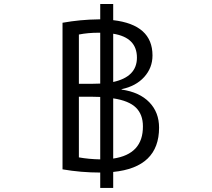

<svg xmlns="http://www.w3.org/2000/svg" viewBox="-20 -835 1040 940"><path d="M470.7 -674.8H461.9Q411.1 -674.8 366.2 -666V-424.8H432.6Q460 -424.8 470.7 -425.8ZM534.2 -669.9V-433.6Q650.4 -459 650.4 -552.7Q650.4 -651.4 534.2 -669.9ZM470.7 -360.4Q459 -361.3 432.6 -361.3H366.2V-64.5Q415 -55.7 470.7 -54.7ZM534.2 -353.5V-58.6Q680.7 -80.1 679.7 -216.8Q679.7 -274.4 645.5 -308.1Q611.3 -341.8 534.2 -353.5ZM470.7 -740.2V-815.4H534.2V-736.3Q726.6 -713.9 726.6 -563.5Q726.6 -502.9 686 -458Q645.5 -413.1 575.2 -398.4V-396.5Q663.1 -383.8 710.9 -334.5Q758.8 -285.2 758.8 -210Q758.8 -15.6 534.2 6.8V85H470.7V9.8Q377 9.8 286.1 -5.9V-723.6Q374 -739.3 461.9 -740.2Z"/></svg>

Font: Gen Shin Gothic Monospace Normal
Style: Regular
Weight: 350
Designer: [Source Han Sans]
Ryoko NISHIZUKA  (kana & ideographs); Paul D. Hunt (Latin, Greek & Cyrillic); Wenlong ZHANG  (bopomofo
Version: Version 1.002.20150607